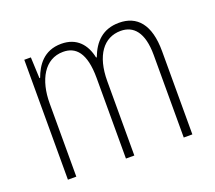

<svg xmlns="http://www.w3.org/2000/svg" viewBox="-97 -734 891 796"><g transform="rotate(-20 348.5 -335.5)"><path d="M497 -605C425 -605 385 -563 362 -502H359C347 -561 311 -605 242 -605C164 -605 130 -551 112 -502H109L105 -595H76V-66H113V-389C113 -492 156 -571 238 -571C293 -571 332 -534 332 -421V-66H369V-394C369 -507 417 -571 492 -571C548 -571 587 -531 587 -430V-66H625V-433C625 -552 576 -605 497 -605Z"/></g></svg>

Font: Noto Sans Malayalam UI Condensed ExtraLight
Style: Regular
Weight: 200
Width: 3
Designer: Jelle Bosma - Monotype Design Team
Foundry: Monotype Imaging Inc.
Version: Version 2.104